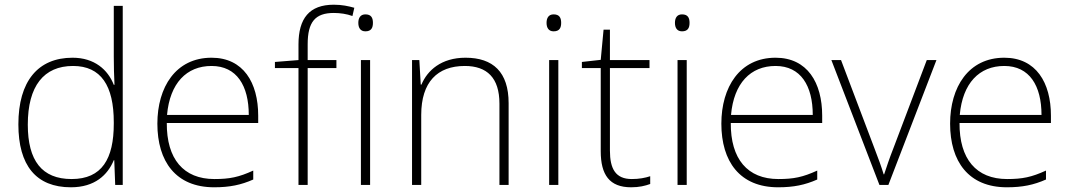

<svg xmlns="http://www.w3.org/2000/svg" viewBox="-20 -785 4540 815"><path d="M281 10C382 10 437 -42 463 -105H465L469 0H501V-760H463V-544C463 -506 464 -464 466 -425H463C438 -489 381 -540 288 -540C141 -540 58 -440 58 -257C58 -83 133 10 281 10ZM284 -25C158 -25 98 -103 98 -256C98 -420 166 -505 290 -505C409 -505 463 -421 463 -266V-260C463 -111 413 -25 284 -25Z M878 -540C726 -540 648 -415 648 -260C648 -100 726 10 889 10C955 10 1003 0 1055 -23V-61C994 -33 955 -25 890 -25C759 -25 687 -110 688 -263H1076V-294C1076 -434 1013 -540 878 -540ZM878 -505C985 -505 1036 -421 1036 -297H689C701 -432 772 -505 878 -505Z M1408 -496V-530H1286V-597C1286 -692 1318 -730 1397 -730C1423 -730 1452 -726 1476 -717L1484 -752C1459 -759 1432 -765 1397 -765C1293 -765 1247 -707 1247 -596V-530L1147 -522V-496H1247V0H1286V-496Z M1531 -724C1510 -724 1501 -709 1501 -688C1501 -667 1510 -652 1531 -652C1556 -652 1563 -667 1563 -688C1563 -709 1556 -724 1531 -724ZM1551 -530H1512V0H1551Z M1956 -540C1853 -540 1794 -486 1769 -426H1766L1760 -530H1729V0H1768V-297C1768 -437 1837 -505 1953 -505C2047 -505 2100 -455 2100 -345V0H2139V-347C2139 -479 2073 -540 1956 -540Z M2330 -724C2309 -724 2300 -709 2300 -688C2300 -667 2309 -652 2330 -652C2355 -652 2362 -667 2362 -688C2362 -709 2355 -724 2330 -724ZM2350 -530H2311V0H2350Z M2662 -25C2593 -25 2569 -68 2569 -146V-496H2737V-530H2569V-659H2542L2530 -531L2450 -522V-496H2530V-143C2530 -43 2567 10 2659 10C2693 10 2718 4 2740 -4V-37C2719 -30 2693 -25 2662 -25Z M2875 -724C2854 -724 2845 -709 2845 -688C2845 -667 2854 -652 2875 -652C2900 -652 2907 -667 2907 -688C2907 -709 2900 -724 2875 -724ZM2895 -530H2856V0H2895Z M3272 -540C3120 -540 3042 -415 3042 -260C3042 -100 3120 10 3283 10C3349 10 3397 0 3449 -23V-61C3388 -33 3349 -25 3284 -25C3153 -25 3081 -110 3082 -263H3470V-294C3470 -434 3407 -540 3272 -540ZM3272 -505C3379 -505 3430 -421 3430 -297H3083C3095 -432 3166 -505 3272 -505Z M3713 0H3751L3955 -530H3914L3772 -155C3755 -112 3744 -78 3733 -45H3731C3721 -78 3709 -111 3692 -155L3550 -530H3509Z M4243 -540C4091 -540 4013 -415 4013 -260C4013 -100 4091 10 4254 10C4320 10 4368 0 4420 -23V-61C4359 -33 4320 -25 4255 -25C4124 -25 4052 -110 4053 -263H4441V-294C4441 -434 4378 -540 4243 -540ZM4243 -505C4350 -505 4401 -421 4401 -297H4054C4066 -432 4137 -505 4243 -505Z"/></svg>

Font: Noto Sans Sinhala ExtraLight
Style: Regular
Weight: 200
Designer: Jelle Bosma - Monotype Design Team
Foundry: Monotype Imaging Inc.
Version: Version 2.006